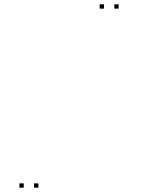

<svg xmlns="http://www.w3.org/2000/svg" viewBox="-20 -760 660 890"><path d="M530 -720V-740H510V-720ZM462 -720V-740H442V-720ZM90 110V90H70V110ZM158 110V90H138V110Z"/></svg>

Font: Monaspace Xenon Dots Var
Style: Regular
Weight: 400
Designer: Riley Cran and the Lettermatic Team
Version: Version 1.100 (Monaspace Xenon Dots)